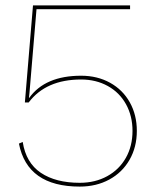

<svg xmlns="http://www.w3.org/2000/svg" viewBox="-20 -680 575 710"><path d="M486 -196Q486 -136 459 -89Q432 -42 384 -16Q336 10 275 10Q81 10 50 -149L64 -155Q76 -78 131 -41Q186 -4 275 -4Q332 -4 376.5 -28.5Q421 -53 445.5 -96.5Q470 -140 470 -196Q470 -251 446 -294.5Q422 -338 378.5 -362Q335 -386 280 -386Q150 -386 86 -301H72L102 -660H461V-646H115L89 -337L87 -318H88Q147 -400 280 -400Q340 -400 387 -374Q434 -348 460 -301.5Q486 -255 486 -196Z"/></svg>

Font: Work Sans Thin
Style: Regular
Weight: 260
Designer: Wei Huang
Foundry: Wei Huang
Version: Version 1.500